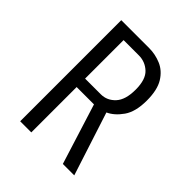

<svg xmlns="http://www.w3.org/2000/svg" viewBox="-195 -820 940 940"><g transform="rotate(45 275.0 -350.0)"><path d="M100 0V-700H293Q336 -700 376 -683Q416 -666 441.5 -624.8Q467 -583.5 467 -510.5Q467 -433 436.8 -389.8Q406.5 -346.5 368 -329L474.5 0H395.5L297 -314H177V0ZM177 -372.5H285.5Q329 -372.5 359.8 -405.8Q390.5 -439 390.5 -509Q390.5 -579.5 358.5 -609.2Q326.5 -639 282.5 -639H177Z"/></g></svg>

Font: Trispace SemiCondensed Light
Style: Regular
Weight: 300
Width: 4
Designer: Tyler Finck
Foundry: Etcetera Type Company
Version: Version 1.210; ttfautohint (v1.8.3)